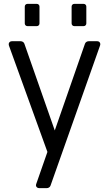

<svg xmlns="http://www.w3.org/2000/svg" viewBox="-20 -779 573 992"><path d="M167 172 225 6 26 -544Q25 -546 25 -551Q25 -557 29.5 -561.5Q34 -566 41 -566H87Q93 -566 98.5 -562.5Q104 -559 106 -553L263 -105L419 -553Q421 -559 426.5 -562.5Q432 -566 438 -566H482Q491 -566 495.5 -559.5Q500 -553 497 -544L241 180Q239 186 233.5 189.5Q228 193 222 193H183Q174 193 169 187Q164 181 167 172ZM108 -658V-745Q108 -751 112 -755Q116 -759 122 -759H170Q176 -759 180 -755Q184 -751 184 -745V-658Q184 -652 180 -648Q176 -644 170 -644H122Q116 -644 112 -648Q108 -652 108 -658ZM350 -658V-745Q350 -751 354 -755Q358 -759 364 -759H412Q418 -759 422 -755Q426 -751 426 -745V-658Q426 -652 422 -648Q418 -644 412 -644H364Q358 -644 354 -648Q350 -652 350 -658Z"/></svg>

Font: Miriam Libre
Style: Regular
Weight: 400
Designer: Michal Sahar
Foundry: Hagilda
Version: Version 1.001